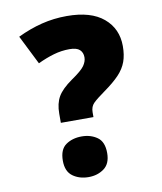

<svg xmlns="http://www.w3.org/2000/svg" viewBox="-83 -791 733 870"><g transform="rotate(-10 283.5 -356.0)"><path d="M173 -294Q173 -341 191 -372Q209 -403 256 -436Q303 -468 316.5 -487.5Q330 -507 330 -526Q330 -548 316 -561Q302 -574 269 -574Q232 -574 196 -563.5Q160 -553 122 -535L55 -669Q111 -696 167 -710Q223 -724 283 -724Q394 -724 452 -675Q510 -626 510 -546Q510 -505 499 -474.5Q488 -444 462.5 -417Q437 -390 392 -358Q354 -331 338.5 -315.5Q323 -300 323 -274V-252H173ZM152 -81Q152 -133 182 -154Q212 -175 255 -175Q296 -175 326 -154Q356 -133 356 -81Q356 -32 326 -10Q296 12 255 12Q212 12 182 -10Q152 -32 152 -81Z"/></g></svg>

Font: Noto Sans Oriya Blk
Style: Regular
Weight: 900
Designer: Amélie Bonet and Sol Matas
Foundry: Google LLC
Version: Version 2.006; ttfautohint (v1.8.4.7-5d5b)